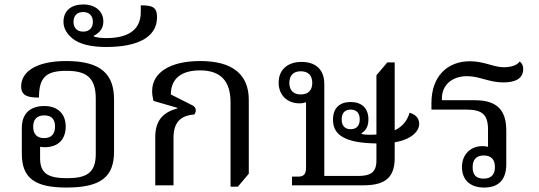

<svg xmlns="http://www.w3.org/2000/svg" viewBox="-20 -832 2419 862"><path d="M492 -151V-385C492 -496 437 -558 277 -558C146 -558 75 -512 75 -444C75 -399 111 -394 155 -394C155 -484 186 -514 278 -514C363 -514 410 -488 410 -389V-140C410 -54 366 -32 281 -32C197 -32 160 -53 160 -121V-173C166 -172 173 -171 180 -171C242 -171 275 -207 275 -264C275 -319 241 -356 179 -356C119 -356 78 -326 78 -257V-142C78 -30 139 10 279 10C434 10 492 -39 492 -151ZM178 -212C144 -212 129 -232 129 -263C129 -294 144 -314 179 -314C213 -314 227 -295 227 -264C227 -232 212 -212 178 -212Z M456 -621C599 -621 685 -665 685 -755C685 -801 663 -808 612 -808V-778C612 -691 546 -661 457 -661C434 -661 419 -663 401 -668V-671C419 -681 444 -698 444 -735C444 -783 406 -812 354 -812C302 -812 265 -786 265 -734C265 -702 283 -677 307 -658C340 -632 394 -621 456 -621ZM353 -690C326 -690 310 -707 310 -734C310 -761 326 -778 353 -778C381 -778 397 -761 397 -734C397 -707 381 -690 353 -690Z M1015 6H1048L1097 -52V-383C1097 -499 1023 -558 879 -558C745 -558 663 -507 663 -423C663 -410 665 -395 669 -379L776 -348V-345C708 -327 677 -287 677 -216V0H759V-213C759 -280 788 -313 852 -318C856 -322 859 -330 859 -337C859 -346 854 -354 844 -359L747 -408C747 -478 793 -516 878 -516C970 -516 1015 -469 1015 -372Z M1752 -122V-193C1823 -205 1862 -240 1862 -276C1862 -300 1848 -317 1819 -326C1808 -289 1786 -263 1752 -247V-552H1719L1670 -494V-228C1659 -227 1648 -227 1636 -227C1624 -227 1612 -228 1603 -231V-234C1623 -246 1634 -265 1634 -296C1634 -347 1603 -374 1554 -374C1506 -374 1475 -348 1475 -295C1475 -263 1486 -240 1509 -223C1546 -196 1607 -189 1670 -188V-112C1670 -58 1644 -42 1587 -42H1436V-454C1436 -523 1394 -554 1334 -554C1269 -554 1231 -517 1231 -461C1231 -403 1272 -368 1324 -368C1336 -368 1346 -370 1354 -373V-79C1354 -49 1343 -39 1317 -39H1291V0H1609C1696 0 1752 -24 1752 -122ZM1330 -408C1298 -408 1279 -426 1279 -460C1279 -494 1298 -512 1330 -512C1363 -512 1382 -494 1382 -460C1382 -426 1363 -408 1330 -408ZM1554 -252C1527 -252 1514 -269 1514 -296C1514 -323 1527 -340 1554 -340C1582 -340 1595 -323 1595 -296C1595 -269 1582 -252 1554 -252Z M2253 -94V-246C2253 -334 2215 -382 2112 -382H1964V-390C1964 -451 2010 -490 2077 -490C2133 -490 2175 -462 2240 -462C2288 -462 2329 -476 2329 -522C2329 -534 2326 -546 2313 -556C2300 -535 2263 -530 2243 -530C2196 -530 2154 -557 2090 -557C1988 -557 1917 -489 1917 -370V-340H2071C2143 -340 2171 -320 2171 -250V-173C2163 -175 2154 -176 2146 -176C2093 -176 2054 -139 2054 -82C2054 -27 2088 10 2154 10C2218 10 2253 -25 2253 -94ZM2151 -30C2115 -30 2102 -50 2102 -81C2102 -113 2116 -134 2152 -134C2188 -134 2202 -113 2202 -82C2202 -51 2188 -30 2151 -30Z"/></svg>

Font: Noto Serif Thai
Style: Regular
Weight: 400
Designer: Monotype Design Team
Foundry: Monotype Imaging Inc.
Version: Version 1.901